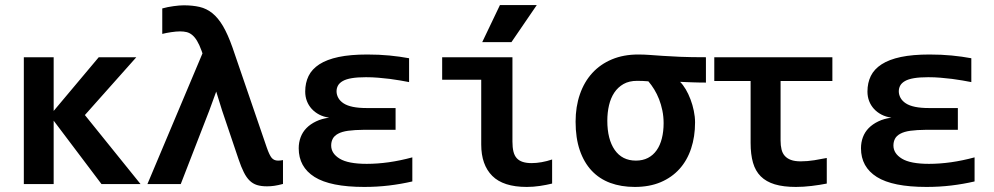

<svg xmlns="http://www.w3.org/2000/svg" viewBox="-20 -720 3889 751"><path d="M377 0 189.9 -248V0H73.2V-496.1H189.9V-286.1L366.2 -496.1H513.2L312 -270L529.8 0Z M768.6 -521Q759.8 -545.4 750.7 -560.3Q741.7 -575.2 731.4 -583.5Q721.2 -591.8 709.7 -594.5Q698.2 -597.2 684.1 -597.2Q669.4 -597.2 649.7 -594.2Q629.9 -591.3 614.7 -587.4V-687Q635.7 -692.9 659.2 -696Q682.6 -699.2 698.7 -699.2Q733.4 -699.2 760.7 -692.9Q788.1 -686.5 810.5 -668.5Q833 -650.4 852.1 -618.2Q871.1 -585.9 889.2 -534.7L1023.4 -143.1Q1033.7 -113.3 1042.7 -102.5Q1051.8 -91.8 1067.4 -91.8Q1071.3 -91.8 1077.1 -92.3Q1083 -92.8 1086.9 -93.8V-0.5Q1066.4 4.9 1052.7 6.8Q1039.1 8.8 1024.4 8.8Q1001.5 8.8 985.1 3.7Q968.8 -1.5 956.3 -13.7Q943.8 -25.9 933.6 -46.4Q923.3 -66.9 913.1 -97.2L848.6 -288.1L825.7 -361.8L798.8 -288.1L687 0H556.6L772 -511.2Z M1580.1 -398.9Q1564.5 -401.9 1545.2 -405.3Q1525.9 -408.7 1504.6 -411.4Q1483.4 -414.1 1459.7 -416Q1436 -418 1411.6 -418Q1378.4 -418 1356.2 -414.3Q1334 -410.6 1320.8 -403.1Q1307.6 -395.5 1302 -385.3Q1296.4 -375 1296.4 -362.8Q1296.4 -349.6 1303.2 -337.2Q1310.1 -324.7 1324 -315.7Q1337.9 -306.6 1360.4 -302Q1382.8 -297.4 1414.1 -297.4H1527.3V-212.4H1406.2Q1365.7 -211.9 1341.6 -208.5Q1317.4 -205.1 1302.5 -197Q1287.6 -189 1281.5 -177.2Q1275.4 -165.5 1275.4 -150.9Q1275.4 -119.6 1308.6 -99.4Q1341.8 -79.1 1414.6 -79.1Q1456.1 -79.1 1501 -85.4Q1545.9 -91.8 1592.8 -104.5V-10.3Q1548.3 0 1501.5 5.6Q1454.6 11.2 1404.8 11.2Q1272.5 11.2 1210.4 -27.8Q1148.4 -66.9 1148.4 -140.1Q1148.4 -163.1 1156 -183.3Q1163.6 -203.6 1178.7 -219Q1193.8 -234.4 1216.1 -245.1Q1238.3 -255.9 1267.6 -259.8Q1246.1 -262.7 1228.8 -271.7Q1211.4 -280.8 1199.2 -294.2Q1187 -307.6 1180.4 -324.7Q1173.8 -341.8 1173.8 -361.8Q1173.8 -396 1187 -422.9Q1200.2 -449.7 1229.2 -468.5Q1258.3 -487.3 1304.4 -497.1Q1350.6 -506.8 1416.5 -506.8Q1462.9 -506.8 1503.2 -502.9Q1543.5 -499 1580.1 -492.2Z M2139.6 -2Q2117.7 3.4 2091.8 7.3Q2065.9 11.2 2040.5 11.2Q1948.7 11.2 1905.5 -32Q1862.3 -75.2 1862.3 -154.8V-408.2H1709.5V-496.1H1984.4V-166Q1984.4 -143.1 1988.3 -127.2Q1992.2 -111.3 2001.2 -101.3Q2010.3 -91.3 2024.7 -86.7Q2039.1 -82 2059.6 -82Q2078.1 -82 2098.9 -85.7Q2119.6 -89.4 2139.6 -96.2ZM1980.5 -555.2H1866.2L1935.5 -700.2H2079.6ZM1649.4 -496.1Z M2640.1 -399.9Q2651.9 -388.2 2662.4 -370.4Q2672.9 -352.5 2680.9 -331.3Q2689 -310.1 2693.8 -286.6Q2698.7 -263.2 2698.7 -241.2Q2698.7 -185.5 2683.3 -139.2Q2668 -92.8 2637.9 -59.3Q2607.9 -25.9 2564 -7.3Q2520 11.2 2462.9 11.2Q2409.7 11.2 2366.9 -4.6Q2324.2 -20.5 2294.2 -52.5Q2264.2 -84.5 2247.8 -132.3Q2231.4 -180.2 2231.4 -244.1Q2231.4 -302.7 2248.3 -351.3Q2265.1 -399.9 2296.6 -434.3Q2328.1 -468.8 2373.5 -487.8Q2418.9 -506.8 2476.1 -506.8Q2499.5 -506.8 2521.5 -505.1Q2543.5 -503.4 2572.3 -501.5Q2601.1 -499.5 2641.1 -497.8Q2681.2 -496.1 2741.2 -496.1V-397Q2730.5 -397 2717.3 -397.2Q2704.1 -397.5 2690.4 -397.9Q2676.8 -398.4 2663.6 -398.9Q2650.4 -399.4 2640.1 -399.9ZM2516.1 -401.9Q2506.3 -402.8 2494.9 -403.3Q2483.4 -403.8 2472.2 -403.8Q2440.9 -403.8 2418.9 -391.4Q2397 -378.9 2382.8 -357.7Q2368.7 -336.4 2362.1 -308.1Q2355.5 -279.8 2355.5 -248Q2355.5 -175.3 2384.5 -133.5Q2413.6 -91.8 2467.3 -91.8Q2494.1 -91.8 2514.4 -102.3Q2534.7 -112.8 2548.3 -132.1Q2562 -151.4 2568.8 -178.5Q2575.7 -205.6 2575.7 -238.3Q2575.7 -264.2 2570.8 -287.8Q2565.9 -311.5 2557.9 -332Q2549.8 -352.5 2539.1 -370.1Q2528.3 -387.7 2516.1 -401.9Z M3213.9 -2Q3187 3.4 3154.8 7.3Q3122.6 11.2 3093.3 11.2Q3044.4 11.2 3010.5 1Q2976.6 -9.3 2955.6 -30.3Q2934.6 -51.3 2925.3 -83.7Q2916 -116.2 2916 -161.1V-403.3H2773.9V-496.1H3235.8V-403.3H3033.2V-169.9Q3033.2 -150.9 3036.9 -135.7Q3040.5 -120.6 3049.6 -110.4Q3058.6 -100.1 3073.7 -94.5Q3088.9 -88.9 3111.8 -88.9Q3137.7 -88.9 3165.3 -93.3Q3192.9 -97.7 3213.9 -102.1Z M3779.3 -398.9Q3763.7 -401.9 3744.4 -405.3Q3725.1 -408.7 3703.9 -411.4Q3682.6 -414.1 3658.9 -416Q3635.3 -418 3610.8 -418Q3577.6 -418 3555.4 -414.3Q3533.2 -410.6 3520 -403.1Q3506.8 -395.5 3501.2 -385.3Q3495.6 -375 3495.6 -362.8Q3495.6 -349.6 3502.4 -337.2Q3509.3 -324.7 3523.2 -315.7Q3537.1 -306.6 3559.6 -302Q3582 -297.4 3613.3 -297.4H3726.6V-212.4H3605.5Q3564.9 -211.9 3540.8 -208.5Q3516.6 -205.1 3501.7 -197Q3486.8 -189 3480.7 -177.2Q3474.6 -165.5 3474.6 -150.9Q3474.6 -119.6 3507.8 -99.4Q3541 -79.1 3613.8 -79.1Q3655.3 -79.1 3700.2 -85.4Q3745.1 -91.8 3792 -104.5V-10.3Q3747.6 0 3700.7 5.6Q3653.8 11.2 3604 11.2Q3471.7 11.2 3409.7 -27.8Q3347.7 -66.9 3347.7 -140.1Q3347.7 -163.1 3355.2 -183.3Q3362.8 -203.6 3377.9 -219Q3393.1 -234.4 3415.3 -245.1Q3437.5 -255.9 3466.8 -259.8Q3445.3 -262.7 3428 -271.7Q3410.6 -280.8 3398.4 -294.2Q3386.2 -307.6 3379.6 -324.7Q3373 -341.8 3373 -361.8Q3373 -396 3386.2 -422.9Q3399.4 -449.7 3428.5 -468.5Q3457.5 -487.3 3503.7 -497.1Q3549.8 -506.8 3615.7 -506.8Q3662.1 -506.8 3702.4 -502.9Q3742.7 -499 3779.3 -492.2Z"/></svg>

Font: Code New Roman
Style: Bold
Weight: 700
Monospace: yes
Designer: Sam Radian
Foundry: Code New Roman
Version: Version 1.508 October 19, 2014